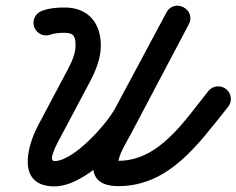

<svg xmlns="http://www.w3.org/2000/svg" viewBox="-20 -618 841 683"><path d="M160.8 -495.2C171.8 -499.6 195.3 -501.5 209.3 -501.3C209.3 -501.3 209.5 -501.3 209.6 -501.3C209.8 -501.3 209.9 -501.3 209.9 -501.3C243.1 -501.3 248.7 -487.8 248.7 -455.7C248.7 -425.7 233.5 -394.2 219.7 -368.2C185 -302.7 150.2 -237.1 115.4 -171.6C75 -95.3 38.9 45 174 45C281.2 45 421.4 -101.2 469.3 -190.8C530 -304.2 590.7 -417.7 651.4 -531.1C665.6 -557.5 652.7 -581.3 632.8 -591.8C612.9 -602.4 585.9 -599.8 572 -573.3C502.7 -442.2 433.5 -311.1 364.2 -180C326.7 -109 250.1 44.1 400.6 44.1C584.5 44.1 688 -109.9 791.2 -237.6C806.9 -256.9 803.9 -285.3 784.6 -300.9C765.2 -316.5 736.9 -313.5 721.3 -294.2C638.2 -191.5 548.1 -45.9 400.6 -45.9C383.9 -45.9 399.7 -34.4 399.8 -35.9C402.9 -70.6 427.5 -107.2 443.8 -138C513 -269.1 582.3 -400.2 651.5 -531.3C665.5 -557.8 652.7 -581.5 632.9 -592.1C613.1 -602.6 586.2 -599.9 572.1 -573.6C511.4 -460.1 450.7 -346.7 390 -233.3C359.6 -176.5 242.1 -45 174 -45C148.5 -45 183.7 -108.3 194.9 -129.4C229.7 -194.9 264.5 -260.5 299.3 -326C320.3 -365.7 338.7 -410.1 338.7 -455.7C338.7 -536.8 293.4 -591.3 209.9 -591.3C209.9 -591.3 210.1 -591.3 210.2 -591.3C210.3 -591.3 210.5 -591.3 210.5 -591.3C184.4 -591.7 151.8 -588.5 127.3 -578.7C104.2 -569.4 93.1 -543.2 102.3 -520.2C111.6 -497.1 137.8 -485.9 160.8 -495.2Z"/></svg>

Font: FRB American Cursive Guidelines Arrows Black
Style: Bold Italic
Weight: 900
Italic angle: -25°
Version: Version 2.0;Modular Font Editor K font №1